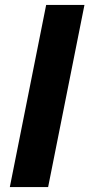

<svg xmlns="http://www.w3.org/2000/svg" viewBox="-20 -762 364 782"><path d="M168 -742H324L176 0H20Z"/></svg>

Font: Montserrat Alternates
Style: Bold Italic
Weight: 700
Italic angle: -11.3°
Designer: Julieta Ulanovsky
Foundry: Julieta Ulanovsky
Version: Version 7.200